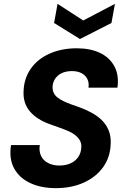

<svg xmlns="http://www.w3.org/2000/svg" viewBox="-20 -962 647 994"><path d="M269 12Q193 12 137 -14Q81 -40 53.5 -89.5Q26 -139 37 -211H186Q181 -179 192.5 -155Q204 -131 229 -118Q254 -105 287 -105Q321 -105 346.5 -117Q372 -129 386 -150.5Q400 -172 401 -200Q402 -220 393.5 -235Q385 -250 370 -262Q355 -274 334.5 -283Q314 -292 290 -300.5Q266 -309 241 -318Q172 -342 135.5 -384.5Q99 -427 102 -489Q104 -556 139.5 -606.5Q175 -657 237 -684.5Q299 -712 377 -712Q447 -712 497 -688.5Q547 -665 572 -619Q597 -573 588 -508H438Q442 -534 432 -553.5Q422 -573 401.5 -583.5Q381 -594 353 -594Q323 -594 301 -584Q279 -574 266 -555Q253 -536 252 -512Q252 -494 258.5 -480.5Q265 -467 278 -457Q291 -447 308.5 -438.5Q326 -430 347.5 -422Q369 -414 393 -406Q426 -394 456 -377.5Q486 -361 508.5 -338.5Q531 -316 543 -286Q555 -256 553 -217Q551 -149 514.5 -97.5Q478 -46 414.5 -17Q351 12 269 12ZM575 -942 557 -843 394 -760 260 -843 278 -942 411 -856Z"/></svg>

Font: DM Sans 17pt ExtraBold
Style: Italic
Weight: 800
Italic angle: -10°
Version: Version 4.004;gftools[0.9.30]